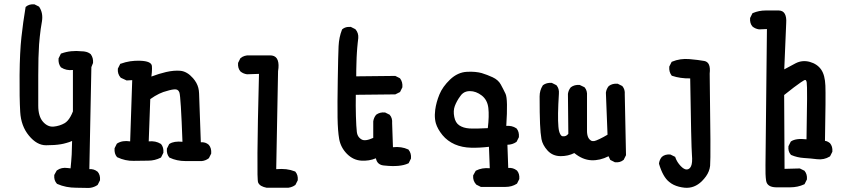

<svg xmlns="http://www.w3.org/2000/svg" viewBox="-20 -755 4040 914"><path d="M342.8 138.7Q318.8 138.7 296.1 134.3Q273.4 129.9 252.4 120.6L251.5 120.1L250.5 119.1Q236.3 103.5 238.3 79.6V78.1L238.8 77.1L249.5 57.6L250.5 56.6L251.5 55.7Q272.9 40.5 302.2 44.9L315.9 46.4Q319.3 13.7 321.3 -19.5Q322.8 -51.3 323.2 -84Q316.4 -81.1 309.6 -78.6Q302.7 -76.2 296.1 -74.5Q289.6 -72.8 283 -71Q276.4 -69.3 270 -68.4Q240.7 -63.5 199.2 -63.5Q155.3 -63.5 117.7 -109.4Q80.1 -154.8 76.2 -222.2Q72.3 -288.1 73.2 -397.7Q74.2 -507.3 82 -578.1Q89.8 -649.4 101.6 -719.7L102.1 -721.7L103.5 -723.1Q119.1 -736.3 143.1 -734.4H144L145 -733.9L164.6 -724.1L166 -723.1L167 -721.7Q186 -692.9 179.7 -653.3Q176.3 -635.3 173.8 -616.9Q171.4 -598.6 169.4 -580.1Q167.5 -561.5 166 -543Q162.1 -487.3 162.1 -396.5V-252Q162.1 -200.7 185.1 -174.8Q207.5 -149.9 235.4 -152.3Q264.6 -155.3 288.1 -168.9Q295.4 -173.3 302.2 -180.9Q309.1 -188.5 315.4 -199.7Q321.8 -210.9 327.1 -224.6V-421.9Q311.5 -419.9 297.6 -422.9Q283.7 -425.8 271.5 -433.6L270.5 -434.1L269.5 -435.1Q256.8 -452.1 258.8 -476.1V-477.1L259.3 -478L269 -497.6L270 -500L272.5 -500.5Q316.4 -516.6 370.6 -510.7Q373.5 -510.7 376.2 -510.5Q378.9 -510.3 381.6 -509.8Q384.3 -509.3 387 -508.8Q389.6 -508.3 392.1 -507.6Q394.5 -506.8 397 -505.9Q399.4 -504.9 401.9 -503.7Q404.3 -502.4 406.5 -501Q408.7 -499.5 410.6 -498L411.6 -497.6L412.1 -496.6Q424.8 -479.5 422.9 -455.6V-454.6L422.4 -454.1L415 -435.5L405.3 50.3Q410.6 49.8 415.8 50.3Q420.9 50.8 425.8 52.2Q430.7 53.7 435.3 56.2Q439.9 58.6 443.8 62H444.3L444.8 62.5Q458 78.1 456.1 102.1V103L455.6 104L445.8 123.5L444.8 125L443.8 126Q436.5 130.9 428.7 134Q420.9 137.2 412.4 138.7Q403.8 140.1 394.5 139.6Q368.2 138.7 342.8 138.7Z M862.3 11.7Q821.8 11.7 787.6 -4.4L786.6 -4.9L785.6 -5.9Q772.5 -21.5 774.4 -46.4V-47.4L774.9 -48.3L784.7 -67.9L785.6 -69.3L787.1 -70.3Q808.1 -84 848.6 -80.1Q840.8 -294.9 834 -314.9Q828.1 -331.5 809.6 -329.6Q798.8 -328.6 785.6 -325.2Q772.5 -321.8 757.3 -316.9Q747.6 -313.5 737.5 -308.6Q727.5 -303.7 716.8 -297.4Q706.1 -291 695.3 -283.2L688 -82Q720.7 -85.4 745.1 -70.3L746.1 -69.8L746.6 -69.3Q759.8 -53.7 757.8 -28.8V-27.8L757.3 -26.9L747.6 -7.3L746.6 -5.4L745.1 -4.4Q731.4 2.4 716.6 6.1Q701.7 9.8 685.5 9.8Q654.3 9.8 616.2 10.7Q576.7 11.7 538.6 -6.3L537.6 -6.8L536.6 -7.8Q523.4 -23.4 525.4 -48.3V-49.3L525.9 -50.3L535.6 -69.8L536.6 -71.3L538.1 -72.3Q563 -87.9 599.6 -82L609.4 -373.5L584.5 -372.1H583L581.5 -372.6L556.2 -384.3L555.2 -384.8L554.2 -385.7Q546.4 -394.5 543.2 -405Q540 -415.5 541 -427.2V-428.2L541.5 -429.2L551.3 -448.7L552.2 -451.2L554.7 -451.7Q598.6 -467.8 647.5 -465.8Q700.7 -463.9 703.1 -440.9Q703.6 -435.5 703.6 -428Q703.6 -420.4 702.9 -411.1Q702.1 -401.9 700.7 -390.6Q736.8 -404.3 770.5 -412.1Q809.1 -420.9 839.4 -418Q871.1 -414.6 898.9 -382.8Q908.2 -372.1 914.6 -360.6Q920.9 -349.1 924.1 -336.7Q927.2 -324.2 927.7 -310.5Q928.7 -273.4 936 -77.6Q947.3 -78.6 956.5 -75.7Q965.8 -72.8 973.6 -65.9L974.1 -65.4Q987.3 -49.8 985.4 -24.9V-23.9L984.9 -22.9L975.1 -3.4L974.1 -2L973.1 -1Q958.5 9.8 940.9 11.7H940.4Z M1249 138.7Q1233.9 135.7 1223.6 129.9Q1213.4 124 1209 114.3Q1206.5 108.9 1205.8 75.4Q1205.1 42 1205.6 -26.9Q1206.1 -95.7 1207.8 -182.6Q1209.5 -269.5 1212.9 -403.3L1156.2 -401.4H1155.8Q1138.2 -403.8 1125 -414.6L1124.5 -415Q1111.3 -430.7 1113.3 -454.6V-455.6L1113.8 -456.5L1123.5 -476.1L1124 -477.5L1125 -478Q1129.4 -481.9 1134.3 -484.6Q1139.2 -487.3 1144.5 -488.8Q1149.9 -490.2 1155.8 -491.2H1156.2H1267.6Q1271.5 -491.2 1274.9 -490.7Q1295.4 -487.3 1302.2 -467.8Q1309.1 -448.2 1303.7 -416.5L1294.9 50.3Q1307.6 49.3 1319.3 49.3Q1331.1 49.3 1342 50.5Q1353 51.8 1363.5 54.4Q1374 57.1 1383.8 61L1385.3 61.5L1386.2 62.5Q1399.4 78.1 1397.5 102.1V103L1397 104L1387.2 123.5L1386.2 125L1385.3 126Q1380.4 129.4 1375.2 132.1Q1370.1 134.8 1364.5 136.2Q1358.9 137.7 1353 138.7H1352.5H1250H1249.5Z M1812 33.2Q1775.4 31.7 1769.5 -1.5Q1752.9 5.4 1735.8 8.1Q1718.8 10.7 1701.2 9.8Q1661.6 7.8 1631.3 -22.9Q1602.1 -52.7 1594.7 -92.8Q1587.9 -131.3 1586.9 -195.3Q1585.9 -258.8 1587.9 -376Q1588.9 -434.6 1589.8 -474.4Q1590.8 -514.2 1591.8 -535.2Q1593.8 -577.6 1607.9 -613.3L1608.4 -614.7L1609.4 -615.7Q1614.7 -620.1 1620.8 -622.8Q1627 -625.5 1634 -626.5Q1641.1 -627.4 1648.9 -627H1649.9L1650.9 -626.5L1670.4 -616.7L1671.4 -616.2L1672.4 -615.2Q1687.5 -597.7 1685.5 -573.7Q1684.1 -562.5 1682.9 -551Q1681.6 -539.6 1680.7 -528.1Q1679.7 -516.6 1679 -505.1Q1678.2 -493.7 1677.7 -481.9Q1677.2 -467.3 1676.8 -451.9Q1676.3 -436.5 1676 -421.4Q1675.8 -406.2 1675.8 -391.6L1860.4 -393.6H1861.8L1862.8 -393.1L1882.3 -383.3L1883.8 -382.3L1884.8 -381.3Q1897.5 -364.3 1895.5 -340.3V-339.4L1895 -338.4L1885.3 -318.8L1884.3 -316.9L1882.3 -315.9L1862.8 -306.2L1861.8 -305.7H1860.4L1673.8 -303.7Q1672.9 -251 1674.3 -202.6Q1675.8 -151.9 1678.7 -126.5Q1679.7 -119.1 1682.1 -112.8Q1684.6 -106.4 1689.2 -101.1Q1693.8 -95.7 1700.2 -91.8Q1717.3 -80.6 1756.8 -98.6V-176.8V-177.2Q1759.3 -194.8 1770 -208L1770.5 -208.5L1771 -209Q1788.1 -221.7 1812 -219.7H1813L1814 -219.2L1833.5 -209.5L1835 -209L1835.4 -208Q1842.3 -200.2 1845 -190.2Q1847.7 -180.2 1846.7 -168.9L1850.6 -54.2Q1891.1 -58.6 1923.3 -43.5L1924.8 -43L1925.3 -41.5Q1938.5 -25.4 1936.5 -1.5V-0.5L1936 0.5L1926.3 20L1925.3 22L1923.3 22.9Q1884.8 41 1812 33.2Z M2268.1 134.3 2248.5 124.5 2247.6 124 2246.6 123Q2230.5 105.5 2232.4 81.5V80.1L2232.9 79.1L2243.7 59.6L2244.6 58.1L2246.1 57.1Q2274.4 42.5 2311.5 45.9L2307.6 -56.2Q2262.2 -50.8 2223.1 -51.8Q2180.2 -52.7 2145 -67.9Q2127.4 -75.7 2112.8 -86.7Q2098.1 -97.7 2086.4 -111.8Q2063 -140.6 2054.7 -168.5Q2052.2 -177.7 2051 -188Q2049.8 -198.2 2050 -209.2Q2050.3 -220.2 2051.8 -232.4Q2056.6 -268.1 2071.8 -305.2Q2086.9 -342.3 2122.6 -376.5Q2140.6 -393.6 2160.6 -402.8Q2180.7 -412.1 2202.6 -413.1Q2213.4 -413.6 2223.1 -413.6Q2232.9 -413.6 2241.7 -412.6Q2250.5 -411.6 2258.3 -410.4Q2266.1 -409.2 2272.9 -407.2Q2299.8 -398.9 2325.2 -387.2Q2352.1 -374.5 2363.8 -353Q2369.6 -342.8 2375.2 -331.5Q2380.9 -320.3 2386.7 -308.1Q2398.4 -283.2 2390.1 -155.8Q2403.3 -156.7 2415.3 -154.1Q2427.2 -151.4 2437.5 -144.5L2438.5 -144L2439 -143.6Q2452.1 -127.9 2450.2 -103V-102.1L2449.7 -101.1L2439.9 -81.5L2439 -80.1L2438 -79.1Q2419.4 -66.4 2395.5 -65.9L2399.4 44.4Q2422.9 42.5 2439.9 56.2H2440.4L2440.9 56.6Q2454.1 72.3 2452.1 96.2V97.2L2451.7 98.1L2441.9 117.7L2440.9 119.1L2439.5 120.1Q2428.2 127.4 2414.8 131.1Q2401.4 134.8 2385.7 134.8H2270.5H2269ZM2302.2 -145Q2309.1 -203.1 2304.7 -241.2Q2300.3 -279.3 2273.4 -300.3Q2246.1 -321.3 2216.8 -321.3Q2207 -321.3 2199 -318.8Q2190.9 -316.4 2184.1 -311.3Q2177.2 -306.2 2171.9 -298.3Q2162.6 -286.1 2156 -273.9Q2149.4 -261.7 2145 -250Q2136.7 -227.1 2142.6 -198.2Q2147.9 -170.4 2166.5 -158.2Q2185.5 -145.5 2213.9 -143.6Q2242.2 -141.6 2302.2 -145Z M2906.7 17.1 2887.2 7.3 2885.3 6.3 2884.3 4.4 2877 -11.2Q2835.4 9.8 2794.9 7.8Q2753.4 5.9 2713.9 -26.4Q2684.6 -11.7 2649.4 -11.7Q2610.8 -11.7 2586.4 -38.6Q2563 -64.5 2557.6 -92.8Q2552.7 -119.6 2550.8 -165.5Q2548.8 -211.9 2548.8 -295.9Q2548.8 -324.7 2563.5 -347.7L2564 -348.6L2564.9 -349.6Q2582 -362.3 2606 -360.4H2606.9L2607.9 -359.9L2627.4 -350.1L2628.9 -349.6L2629.4 -348.6Q2642.6 -333 2640.6 -309.1Q2633.8 -201.2 2638.2 -152.8Q2638.7 -147.9 2639.2 -143.6Q2639.6 -139.2 2640.4 -135.5Q2641.1 -131.8 2642.1 -128.7Q2643.1 -125.5 2644 -122.8Q2645 -120.1 2646.2 -117.9Q2647.5 -115.7 2648.4 -114Q2649.4 -112.3 2650.6 -110.8Q2651.9 -109.4 2653.3 -108.4Q2654.8 -107.4 2656 -106.9Q2657.2 -106.4 2658.7 -106.4Q2675.3 -104 2685.5 -118.2L2683.6 -307.6V-308.1Q2686 -325.7 2696.8 -338.9L2697.3 -339.4L2697.8 -339.8Q2714.8 -352.5 2738.8 -350.6H2739.7L2740.7 -350.1L2761.2 -340.3L2762.2 -339.8L2763.2 -338.9Q2776.4 -323.2 2774.4 -299.3V-130.9Q2774.4 -122.1 2775.9 -114.5Q2777.3 -106.9 2780 -101.1Q2782.7 -95.2 2787.1 -90.8Q2798.3 -78.1 2818.4 -86.4Q2826.2 -89.4 2834.5 -93.5Q2842.8 -97.7 2852.3 -102.5Q2861.8 -107.4 2872.1 -113.8L2864.3 -313.5V-314Q2866.7 -331.5 2877.4 -344.7L2877.9 -345.2L2878.4 -345.7Q2895.5 -358.4 2919.4 -356.4H2920.4L2921.4 -356L2940.9 -346.2L2942.4 -345.7L2942.9 -344.7Q2956.1 -329.1 2954.1 -305.7L2960 -17.6V-16.1L2959.5 -15.1L2949.7 4.4L2949.2 5.9L2948.2 6.3Q2932.6 19.5 2908.7 17.6H2907.7Z M3239.7 138.7Q3225.1 137.2 3211.9 133.8Q3198.7 130.4 3187 124.8Q3175.3 119.1 3165.5 110.8Q3135.7 87.4 3117.2 24.9V23.9V22.9Q3117.7 19 3118.4 15.9Q3119.1 12.7 3120.4 9.5Q3121.6 6.3 3123 3.4Q3124.5 0.5 3126.2 -2.2Q3127.9 -4.9 3130.4 -7.8L3130.9 -8.3Q3138.7 -15.1 3148.7 -17.8Q3158.7 -20.5 3170.4 -19.5H3171.4L3172.4 -19L3191.9 -9.3L3194.3 -8.3L3194.8 -5.9Q3202.6 16.6 3220.2 35.2Q3236.8 52.7 3250 51.8Q3262.7 50.8 3269.5 36.6Q3277.3 20.5 3273.9 -18.1Q3270.5 -58.1 3265.6 -381.8Q3219.2 -380.9 3179.7 -394L3178.2 -394.5L3176.8 -396Q3164.1 -413.1 3166 -437V-438L3166.5 -439L3176.3 -458.5L3177.2 -460.4L3179.2 -461.4Q3217.8 -477.5 3262.2 -473.6Q3283.7 -471.7 3301.3 -469.5Q3318.8 -467.3 3332.5 -464.8Q3364.7 -459 3358.4 -404.8Q3364.3 -1.5 3360.4 34.7Q3358.9 47.9 3354 60.3Q3349.1 72.8 3340.8 84.5Q3332.5 96.2 3320.8 107.9Q3303.2 125 3283 132.8Q3262.7 140.6 3239.7 138.7Z M3673.8 136.7Q3631.8 135.7 3627 105Q3623 78.6 3624 30.3Q3625 -17.6 3630.9 -616.7L3594.2 -615.2H3593.8H3593.3Q3575.7 -617.7 3562.5 -628.4L3562 -628.9Q3555.2 -636.7 3552.5 -646.7Q3549.8 -656.7 3550.8 -668.5V-669.4L3551.3 -670.4L3561 -689.9L3562 -691.9L3564 -692.9Q3592.8 -705.1 3625 -705.1H3687.5Q3707.5 -704.6 3716.1 -689Q3724.6 -673.3 3722.7 -646L3713.4 -424.8Q3741.7 -439.9 3767.1 -453.6Q3799.3 -470.2 3835 -460.4Q3852.5 -455.6 3866.2 -446.3Q3879.9 -437 3889.2 -423.6Q3898.4 -410.2 3903.3 -391.1Q3908.2 -372.1 3909.2 -347.2Q3910.2 -323.7 3909.7 -257.3Q3909.2 -190.9 3907.2 -84.5Q3912.1 -84 3916 -82.5Q3919.9 -81.1 3923.3 -78.9Q3926.8 -76.7 3930.7 -73.7L3931.2 -73.2Q3944.3 -57.6 3942.4 -33.7V-32.7L3941.9 -31.7L3932.1 -12.2L3931.2 -10.7L3929.7 -9.8Q3902.8 6.8 3869.6 2.9Q3838.4 -1 3807.1 -2.9Q3774.9 -4.9 3746.6 -17.1L3745.6 -17.6L3744.6 -18.6Q3730.5 -34.7 3733.4 -58.6V-59.6L3733.9 -60.1L3743.7 -79.6L3744.6 -81.1L3745.6 -82Q3769.5 -97.7 3819.3 -91.8Q3824.2 -341.8 3820.3 -362.3Q3819.8 -365.7 3818.8 -368.7Q3816.9 -373 3814.9 -374Q3813 -375 3808.1 -373Q3804.2 -371.1 3792 -362.8Q3779.8 -354.5 3759.3 -339.1Q3738.8 -323.7 3712.9 -302.7L3714.8 48.8L3786.1 46.9H3787.6L3788.6 47.4L3808.1 57.1L3809.6 57.6L3810.1 58.6Q3823.2 74.2 3821.3 98.1V99.1L3820.8 100.1L3811 119.6L3810.1 121.6L3808.1 122.6Q3777.8 136.7 3741.7 136.7Z"/></svg>

Font: NaikaiFont
Style: SemiBold
Weight: 600
Version: Version 1.89